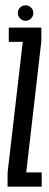

<svg xmlns="http://www.w3.org/2000/svg" viewBox="-20 -704 186 724"><path d="M8.5 0V-51.8L65.7 -545.4L66.4 -546.2H13.1V-600H135.9V-548.2L79.1 -55.5L78.7 -53.8H137.2V0ZM76.7 -625.6Q64.7 -625.6 55.9 -634.2Q47.2 -642.8 47.2 -655.1Q47.2 -667.2 55.8 -675.6Q64.4 -684 76.7 -684Q88.4 -684 97 -675.6Q105.6 -667.2 105.6 -655.1Q105.6 -643.1 97.1 -634.4Q88.7 -625.6 76.7 -625.6Z"/></svg>

Font: Anybody UltraCondensed Thin
Style: Regular
Weight: 100
Width: 1
Designer: Tyler Finck
Foundry: Etcetera Type Company
Version: Version 1.110